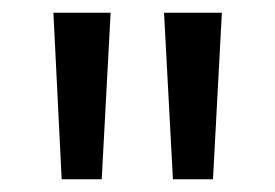

<svg xmlns="http://www.w3.org/2000/svg" viewBox="-20 -715 433 302"><path d="M77 -433 64 -695H154L140 -433ZM252 -433 238 -695H329L315 -433Z"/></svg>

Font: Sedus Text
Style: Regular
Weight: 400
Designer: TypeMates
Foundry: TypeMates, Runge Thomsen GbR
Version: Version 4.202;PS 004.202;hotconv 1.0.88;makeotf.lib2.5.64775